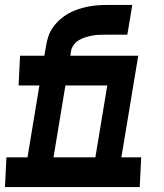

<svg xmlns="http://www.w3.org/2000/svg" viewBox="-40 -755 660 775"><path d="M345 -120 393 -410H224L176 -120ZM-20 0 -14 -120H71L119 -410H35L41 -530H139L146 -570Q149 -590 155.5 -609Q162 -628 174.5 -645.5Q187 -663 203 -677Q219 -691 237 -701Q255 -711 274.5 -717.5Q294 -724 313.5 -728Q333 -732 353 -733.5Q373 -735 392 -735H494L474 -615H387Q373 -615 360 -614.5Q347 -614 333.5 -611.5Q320 -609 306.5 -605Q293 -601 280.5 -594Q268 -587 259 -575.5Q250 -564 247 -551L244 -530H518L450 -120H530L524 0Z"/></svg>

Font: Iosevka Curly Slab HvExObl
Style: Regular
Weight: 900
Width: 7
Italic angle: -9°
Monospace: yes
Designer: Belleve Invis
Foundry: Belleve Invis
Version: Version 11.1.0; ttfautohint (v1.8.3)